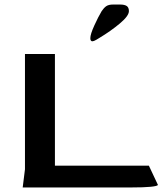

<svg xmlns="http://www.w3.org/2000/svg" viewBox="-20 -826 726 846"><path d="M90 -80V-588H222V-96H636L676 -11Q673 -6 644 -3Q615 0 556 0H80ZM428 -777Q438 -792 448.5 -799Q459 -806 478 -806H509Q529 -806 538.5 -799.5Q548 -793 548 -777Q548 -756 508 -722.5Q468 -689 418 -659Q415 -657 404 -650.5Q393 -644 387 -644Q378 -644 378 -658Q378 -675 395.5 -713.5Q413 -752 428 -777Z"/></svg>

Font: Gold
Style: Regular
Weight: 400
Designer: jaiki
Version: Version 1.000